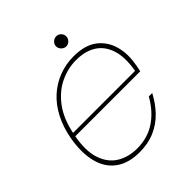

<svg xmlns="http://www.w3.org/2000/svg" viewBox="-180 -744 871 871"><g transform="rotate(-45 256.0 -308.0)"><path d="M216 12Q145 12 100.5 -20.5Q56 -53 41 -113Q26 -173 40 -254Q51 -314 75.5 -361.5Q100 -409 136 -441.5Q172 -474 216.5 -491Q261 -508 311 -508Q384 -508 425.5 -476Q467 -444 481 -392.5Q495 -341 484 -282Q483 -272 481 -264.5Q479 -257 477 -246H50L53 -264H462Q475 -340 459 -389.5Q443 -439 404 -463.5Q365 -488 307 -488Q255 -488 205 -464.5Q155 -441 117 -390.5Q79 -340 63 -259L61 -250Q45 -165 63.5 -111.5Q82 -58 123.5 -33Q165 -8 220 -8Q288 -8 339 -42.5Q390 -77 424 -138H446Q423 -94 390.5 -60Q358 -26 314.5 -7Q271 12 216 12ZM320 -563Q307 -563 297 -573Q287 -583 287 -596Q287 -609 297 -618.5Q307 -628 320 -628Q333 -628 342.5 -618.5Q352 -609 352 -596Q352 -583 342.5 -573Q333 -563 320 -563Z"/></g></svg>

Font: DM Sans 28pt Thin
Style: Italic
Weight: 250
Italic angle: -10°
Version: Version 4.004;gftools[0.9.30]